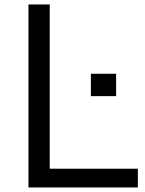

<svg xmlns="http://www.w3.org/2000/svg" viewBox="-20 -805 640 850"><path d="M106 24.9V-785.2H200.2V-58.1H590.3V24.9ZM494.1 -478.5V-379.4H382.3V-478.5Z"/></svg>

Font: BIZ UDPGothic
Style: Regular
Weight: 400
Designer: TypeBank Co., Ltd.
Foundry: Morisawa Inc.
Version: Version 1.051